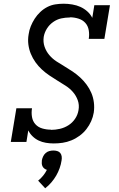

<svg xmlns="http://www.w3.org/2000/svg" viewBox="-20 -763 640 1032"><path d="M269 8Q247 8 226.5 4.5Q206 1 188 -7.5Q170 -16 155.5 -30Q141 -44 132 -62L122 0H38L68 -181H152Q148 -157 152 -134Q156 -111 170.5 -95Q185 -79 207.5 -72.5Q230 -66 254 -66Q254 -66 254 -65.5Q254 -65 254 -65Q278 -65 302 -70.5Q326 -76 347.5 -89.5Q369 -103 383.5 -124.5Q398 -146 402 -171Q407 -199 398 -224Q389 -249 372 -268.5Q355 -288 333 -302Q311 -316 289 -329.5Q267 -343 245.5 -357.5Q224 -372 205 -389.5Q186 -407 171 -428Q156 -449 146 -473Q136 -497 132.5 -524Q129 -551 134 -579Q137 -601 145.5 -622Q154 -643 166.5 -662.5Q179 -682 196.5 -698.5Q214 -715 234.5 -725.5Q255 -736 277.5 -739.5Q300 -743 322 -743Q345 -743 368.5 -739Q392 -735 412 -726Q432 -717 449 -702Q466 -687 476 -667L487 -735H571L541 -554H457Q461 -577 457 -600.5Q453 -624 438.5 -640Q424 -656 401.5 -663Q379 -670 356 -670Q356 -670 355.5 -669.5Q355 -669 355 -669Q332 -669 309 -664Q286 -659 265.5 -644.5Q245 -630 232 -609Q219 -588 215 -565Q211 -537 219.5 -512Q228 -487 245 -467Q262 -447 283.5 -433Q305 -419 327 -406Q349 -393 370.5 -378.5Q392 -364 411 -346.5Q430 -329 445.5 -308Q461 -287 471 -263.5Q481 -240 484.5 -213Q488 -186 484 -158Q480 -134 470 -111.5Q460 -89 444.5 -69Q429 -49 408 -33.5Q387 -18 363.5 -8.5Q340 1 316.5 4.5Q293 8 269 8ZM223 249 185 208Q200 196 212 181Q224 166 232 150Q225 148 218.5 143Q212 138 208.5 131Q205 124 204.5 115.5Q204 107 205 99Q207 88 212 77.5Q217 67 225.5 59.5Q234 52 245 49Q256 46 267 46Q278 46 288 49Q298 52 304 59.5Q310 67 311.5 77.5Q313 88 311 99Q308 120 300.5 141Q293 162 282 181Q271 200 256 217.5Q241 235 223 249Z"/></svg>

Font: Iosevka Curly Slab ExObl
Style: Regular
Weight: 400
Width: 7
Italic angle: -9°
Monospace: yes
Designer: Belleve Invis
Foundry: Belleve Invis
Version: Version 11.1.0; ttfautohint (v1.8.3)